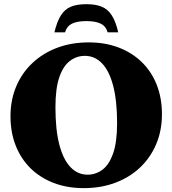

<svg xmlns="http://www.w3.org/2000/svg" viewBox="-20 -908 846 942"><path d="M415.5 -700Q495.5 -700 561.5 -675Q627.5 -650 675.2 -603.8Q723 -557.5 748.8 -492.5Q774.5 -427.5 774.5 -347.5Q774.5 -267 746.2 -200.5Q718 -134 666.8 -85.8Q615.5 -37.5 545.2 -11.2Q475 15 391 15Q310.5 15 244.5 -10Q178.5 -35 131 -81.2Q83.5 -127.5 57.5 -192.5Q31.5 -257.5 31.5 -337.5Q31.5 -418 59.8 -484.5Q88 -551 139.5 -599.2Q191 -647.5 261 -673.8Q331 -700 415.5 -700ZM409.5 -51Q450 -51 482.8 -75.5Q515.5 -100 535 -155.5Q554.5 -211 554.5 -303.5Q554.5 -414 535.2 -487.2Q516 -560.5 480.5 -597.2Q445 -634 396.5 -634Q356.5 -634 323.5 -609.5Q290.5 -585 271.2 -529.8Q252 -474.5 252 -381.5Q252 -271.5 271.2 -198Q290.5 -124.5 326 -87.8Q361.5 -51 409.5 -51ZM403.5 -804.5Q358.5 -804.5 333.2 -792Q308 -779.5 299 -749.5H247Q259.5 -802 278.5 -832.2Q297.5 -862.5 327.5 -875Q357.5 -887.5 403.5 -887.5Q449.5 -887.5 479.5 -875Q509.5 -862.5 528.8 -832.2Q548 -802 560 -749.5H508Q499.5 -779.5 474 -792Q448.5 -804.5 403.5 -804.5Z"/></svg>

Font: Newsreader 36pt ExtraBold
Style: Regular
Weight: 800
Designer: Hugues Gentile
Foundry: Production Type
Version: Version 1.003